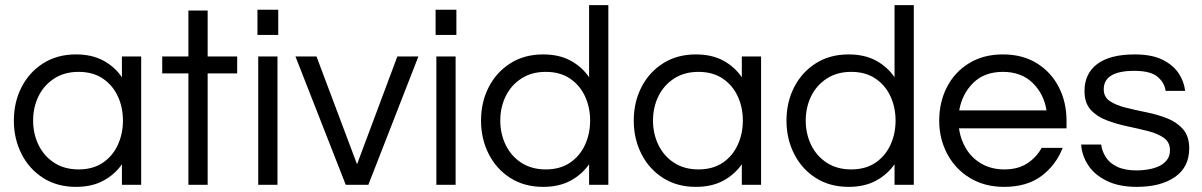

<svg xmlns="http://www.w3.org/2000/svg" viewBox="-20 -720 4684 748"><path d="M276 8Q203 8 148.5 -26.5Q94 -61 64 -120Q34 -179 34 -250Q34 -322 64 -380.5Q94 -439 148.5 -473.5Q203 -508 276 -508Q338 -508 382.5 -484Q427 -460 455 -419V-500H530V0H455V-80Q427 -40 382.5 -16Q338 8 276 8ZM286 -60Q342 -60 380.5 -86Q419 -112 439 -155.5Q459 -199 459 -250Q459 -302 439 -345Q419 -388 380.5 -414Q342 -440 286 -440Q231 -440 191 -414Q151 -388 130 -345Q109 -302 109 -250Q109 -199 130 -155.5Q151 -112 191 -86Q231 -60 286 -60Z M714 0V-434H612V-500H714V-679H789V-500H904V-434H789V0Z M983 -584V-682H1064V-584ZM986 0V-500H1061V0Z M1327 0 1131 -500H1213L1371 -80L1528 -500H1610L1415 0Z M1677 -584V-682H1758V-584ZM1680 0V-500H1755V0Z M2096 8Q2023 8 1968.5 -26.5Q1914 -61 1884 -120Q1854 -179 1854 -250Q1854 -322 1884 -380.5Q1914 -439 1968.5 -473.5Q2023 -508 2096 -508Q2158 -508 2202.5 -484Q2247 -460 2275 -419V-700H2350V0H2275V-80Q2247 -40 2202.5 -16Q2158 8 2096 8ZM2106 -60Q2162 -60 2200.5 -86Q2239 -112 2259 -155.5Q2279 -199 2279 -250Q2279 -302 2259 -345Q2239 -388 2200.5 -414Q2162 -440 2106 -440Q2051 -440 2011 -414Q1971 -388 1950 -345Q1929 -302 1929 -250Q1929 -199 1950 -155.5Q1971 -112 2011 -86Q2051 -60 2106 -60Z M2691 8Q2618 8 2563.5 -26.5Q2509 -61 2479 -120Q2449 -179 2449 -250Q2449 -322 2479 -380.5Q2509 -439 2563.5 -473.5Q2618 -508 2691 -508Q2753 -508 2797.5 -484Q2842 -460 2870 -419V-500H2945V0H2870V-80Q2842 -40 2797.5 -16Q2753 8 2691 8ZM2701 -60Q2757 -60 2795.5 -86Q2834 -112 2854 -155.5Q2874 -199 2874 -250Q2874 -302 2854 -345Q2834 -388 2795.5 -414Q2757 -440 2701 -440Q2646 -440 2606 -414Q2566 -388 2545 -345Q2524 -302 2524 -250Q2524 -199 2545 -155.5Q2566 -112 2606 -86Q2646 -60 2701 -60Z M3286 8Q3213 8 3158.5 -26.5Q3104 -61 3074 -120Q3044 -179 3044 -250Q3044 -322 3074 -380.5Q3104 -439 3158.5 -473.5Q3213 -508 3286 -508Q3348 -508 3392.5 -484Q3437 -460 3465 -419V-700H3540V0H3465V-80Q3437 -40 3392.5 -16Q3348 8 3286 8ZM3296 -60Q3352 -60 3390.5 -86Q3429 -112 3449 -155.5Q3469 -199 3469 -250Q3469 -302 3449 -345Q3429 -388 3390.5 -414Q3352 -440 3296 -440Q3241 -440 3201 -414Q3161 -388 3140 -345Q3119 -302 3119 -250Q3119 -199 3140 -155.5Q3161 -112 3201 -86Q3241 -60 3296 -60Z M3892 8Q3816 8 3759 -26.5Q3702 -61 3670.5 -120Q3639 -179 3639 -250Q3639 -322 3669 -380.5Q3699 -439 3755 -473.5Q3811 -508 3887 -508Q3964 -508 4019.5 -473.5Q4075 -439 4105 -380.5Q4135 -322 4135 -250V-220H3716Q3722 -176 3744.5 -139.5Q3767 -103 3805 -81.5Q3843 -60 3893 -60Q3946 -60 3982 -83.5Q4018 -107 4038 -144H4120Q4094 -77 4037.5 -34.5Q3981 8 3892 8ZM3717 -290H4057Q4047 -354 4003 -397Q3959 -440 3887 -440Q3815 -440 3771.5 -397Q3728 -354 3717 -290Z M4409 8Q4340 8 4292.5 -15Q4245 -38 4220 -75.5Q4195 -113 4192 -157H4270Q4273 -132 4287.5 -108.5Q4302 -85 4332 -70.5Q4362 -56 4410 -56Q4425 -56 4447 -59Q4469 -62 4489.5 -70Q4510 -78 4524 -94Q4538 -110 4538 -135Q4538 -166 4514 -183Q4490 -200 4452 -209.5Q4414 -219 4371.5 -228Q4329 -237 4291 -251.5Q4253 -266 4229 -292.5Q4205 -319 4205 -365Q4205 -433 4254.5 -470.5Q4304 -508 4401 -508Q4467 -508 4508.5 -487.5Q4550 -467 4571.5 -435Q4593 -403 4597 -366H4521Q4517 -398 4489.5 -421Q4462 -444 4399 -444Q4280 -444 4280 -372Q4280 -342 4304 -326Q4328 -310 4366 -300.5Q4404 -291 4446.5 -282.5Q4489 -274 4527 -259Q4565 -244 4589 -216.5Q4613 -189 4613 -142Q4613 -69 4557.5 -30.5Q4502 8 4409 8Z"/></svg>

Font: Questrial
Style: Regular
Weight: 400
Designer: Joe Prince, Laura Meseguer
Foundry: Joe Prince, Laura Meseguer
Version: Version 2.000; ttfautohint (v1.8.3)